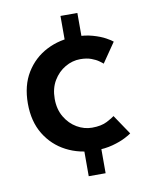

<svg xmlns="http://www.w3.org/2000/svg" viewBox="-73 -564 564 722"><g transform="rotate(-10 209.0 -203.0)"><path d="M207.5 -509H272V-395H207.5ZM207.5 -10.5H272V103H207.5ZM252 -74.5Q287.5 -74.5 309.8 -86.2Q332 -98 338.5 -103.5L389 -28.5Q383 -23.5 364 -13.8Q345 -4 315.8 4Q286.5 12 249.5 12Q188.5 12 138.8 -13.8Q89 -39.5 59.2 -88.2Q29.5 -137 29.5 -205.5Q29.5 -274.5 59.2 -323Q89 -371.5 138.8 -397Q188.5 -422.5 249.5 -422.5Q286 -422.5 314.8 -414.2Q343.5 -406 362.5 -395.5Q381.5 -385 388 -379L336.5 -304Q333 -307.5 322.2 -315.2Q311.5 -323 294 -329.5Q276.5 -336 252 -336Q222 -336 194.5 -320Q167 -304 149.5 -274.8Q132 -245.5 132 -205.5Q132 -165.5 149.5 -136Q167 -106.5 194.5 -90.5Q222 -74.5 252 -74.5Z"/></g></svg>

Font: League Spartan Thin Medium
Style: Regular
Weight: 500
Version: Version 2.002